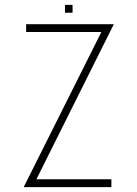

<svg xmlns="http://www.w3.org/2000/svg" viewBox="-20 -766 562 786"><path d="M77 0 395 -635H87V-667H446L129 -32H436V0ZM277 -714H246V-746H277Z"/></svg>

Font: Zector
Style: Regular
Weight: 400
Designer: GGBot
Version: 0.72